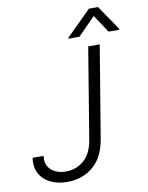

<svg xmlns="http://www.w3.org/2000/svg" viewBox="-101 -1009 839 1090"><g transform="rotate(-10 319.0 -464.5)"><path d="M26.6 -159.1H89.8Q82.7 -109.4 114.3 -79.5Q146 -49.7 200.6 -49.7Q259.6 -49.7 304 -87.7Q348 -125.4 361.2 -204.5L447.4 -727.3H513.8L426.5 -200.6Q409.1 -94.1 347.7 -42.3Q285.9 9.9 198.5 9.9Q155.5 9.9 121.1 -2.1Q86.6 -14.2 63.6 -36.4Q40.5 -58.6 30.5 -89.7Q20.6 -120.7 26.6 -159.1ZM343.8 -789.8 344.8 -794.7 488.3 -937.5H541.2L638.1 -794.7L637.4 -789.8H575.6L508.2 -892L407.7 -789.8Z"/></g></svg>

Font: Inter P Light
Style: Italic
Weight: 300
Italic angle: 9.39999°
Designer: Rasmus Andersson
Foundry: rsms
Version: Version 3.018;git-588b23468